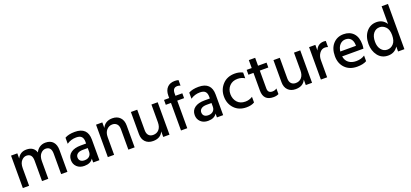

<svg xmlns="http://www.w3.org/2000/svg" viewBox="34 -1764 6035 2821"><g transform="rotate(-20 3052.0 -353.0)"><path d="M766 0H668V-320Q668 -429 580 -429Q536 -429 501.5 -390Q467 -351 467 -275V0H369V-320Q369 -429 280 -429Q237 -429 202 -390Q167 -351 167 -275V0H69V-507H167V-426Q210 -514 310 -514Q424 -514 456 -416Q477 -463 517 -488.5Q557 -514 607 -514Q685 -514 725.5 -468Q766 -422 766 -341Z M1063 -73Q1111 -73 1138.5 -99.5Q1166 -126 1166 -169V-226H1090Q1034 -226 1005.5 -204Q977 -182 977 -148Q977 -113 999 -93Q1021 -73 1063 -73ZM1169 -60Q1130 4 1032 4Q960 4 916.5 -37.5Q873 -79 873 -143Q873 -216 928 -256.5Q983 -297 1082 -297H1166V-326Q1166 -378 1141 -404.5Q1116 -431 1058 -431Q977 -431 911 -386V-481Q970 -515 1067 -515Q1266 -515 1266 -322V0H1169Z M1817 0H1719V-320Q1719 -373 1692.5 -401Q1666 -429 1622 -429Q1570 -429 1533 -388.5Q1496 -348 1496 -275V0H1398V-507H1496V-420Q1541 -514 1654 -514Q1729 -514 1773 -468Q1817 -422 1817 -343Z M2362 0H2264V-87Q2224 6 2106 6Q2031 6 1987 -38.5Q1943 -83 1943 -161V-507H2042V-185Q2042 -133 2067.5 -105.5Q2093 -78 2138 -78Q2195 -78 2229.5 -118Q2264 -158 2264 -231V-507H2362Z M2747 -431H2640V0H2542V-431H2461V-507H2542V-546Q2542 -625 2584.5 -670.5Q2627 -716 2704 -716Q2732 -716 2761 -708V-622Q2738 -632 2713 -632Q2640 -632 2640 -545V-507H2747Z M2998 -73Q3046 -73 3073.5 -99.5Q3101 -126 3101 -169V-226H3025Q2969 -226 2940.5 -204Q2912 -182 2912 -148Q2912 -113 2934 -93Q2956 -73 2998 -73ZM3104 -60Q3065 4 2967 4Q2895 4 2851.5 -37.5Q2808 -79 2808 -143Q2808 -216 2863 -256.5Q2918 -297 3017 -297H3101V-326Q3101 -378 3076 -404.5Q3051 -431 2993 -431Q2912 -431 2846 -386V-481Q2905 -515 3002 -515Q3201 -515 3201 -322V0H3104Z M3691 -20Q3642 10 3566 10Q3447 10 3376 -65Q3305 -140 3305 -252Q3305 -361 3376.5 -438.5Q3448 -516 3570 -516Q3636 -516 3691 -488V-398Q3642 -429 3580 -429Q3501 -429 3453.5 -379Q3406 -329 3406 -251Q3408 -174 3453 -124.5Q3498 -75 3579 -75Q3639 -75 3691 -108Z M4070 -13Q4037 5 3989 5Q3832 5 3832 -154V-431H3753V-507H3832V-631H3931V-507H4064V-431H3931V-152Q3931 -79 4001 -79Q4042 -79 4070 -101Z M4591 0H4493V-87Q4453 6 4335 6Q4260 6 4216 -38.5Q4172 -83 4172 -161V-507H4271V-185Q4271 -133 4296.5 -105.5Q4322 -78 4367 -78Q4424 -78 4458.5 -118Q4493 -158 4493 -231V-507H4591Z M4827 0H4729V-507H4827V-418Q4864 -512 4960 -512Q4974 -512 4991 -509V-413Q4970 -422 4944 -422Q4893 -422 4860 -377Q4827 -332 4827 -270Z M5446 -27Q5390 5 5298 5Q5180 5 5110 -66Q5040 -137 5040 -252Q5040 -374 5104 -443.5Q5168 -513 5267 -513Q5364 -513 5421 -452.5Q5478 -392 5478 -278Q5478 -247 5472 -213H5139Q5149 -147 5195 -112Q5241 -77 5311 -77Q5392 -77 5446 -115ZM5269 -432Q5219 -432 5183 -395.5Q5147 -359 5138 -290H5383V-308Q5381 -365 5352 -398.5Q5323 -432 5269 -432Z M5666 -249Q5666 -173 5703.5 -126Q5741 -79 5798 -79Q5856 -79 5896 -123Q5936 -167 5936 -257Q5936 -344 5894.5 -386Q5853 -428 5801 -428Q5742 -428 5704 -381.5Q5666 -335 5666 -249ZM6035 0H5936V-77Q5883 7 5781 7Q5681 7 5623 -68.5Q5565 -144 5565 -251Q5565 -370 5626 -442Q5687 -514 5783 -514Q5882 -514 5936 -430V-707H6035Z"/></g></svg>

Font: Hind Madurai Medium
Style: Regular
Weight: 500
Designer: Jyotish Sonowal
Foundry: Indian Type Foundry
Version: Version 1.001;PS 1.0;hotconv 1.0.86;makeotf.lib2.5.63406; tt